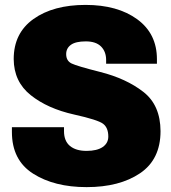

<svg xmlns="http://www.w3.org/2000/svg" viewBox="-20 -745 695 779"><path d="M28.3 -209.5Q28.3 -95.2 114.3 -40.5Q200.2 14.2 331.5 14.2Q464.8 14.2 548.1 -42Q631.3 -98.1 631.3 -212.9Q630.9 -318.4 561.5 -372.3Q492.2 -426.3 386.2 -453.1Q293 -476.6 270.8 -487.3Q248.5 -498 248.5 -525.4Q248.5 -549.3 267.8 -563.2Q287.1 -577.1 328.1 -577.1Q369.1 -577.1 389.9 -556.4Q410.6 -535.6 410.6 -501.5V-486.3H616.7V-504.9Q616.7 -608.4 536.9 -666.7Q457 -725.1 327.1 -725.1Q196.3 -725.1 116 -668Q35.6 -610.8 35.6 -505.4Q36.1 -413.6 104.7 -358.9Q173.3 -304.2 280.8 -280.3Q377.4 -258.8 398.4 -242.7Q419.4 -226.6 419.4 -190.9Q419.4 -164.1 396.5 -148.4Q373.5 -132.8 331.1 -132.8Q288.1 -132.8 263.9 -152.8Q239.7 -172.9 239.7 -212.9V-229H28.3Z"/></svg>

Font: Roboto Flex
Style: wght 1000 wdth 100 opsz 14.0 GRAD 0.00 slnt 0.00 XTRA 468 XOPQ 96 YOPQ 79 YTLC 514 YTUC 712 YTAS 750 YTDE -203.00 YTFI 738
Weight: 1000
Designer: Berlow after Robertson
Foundry: Google
Version: Version 3.100